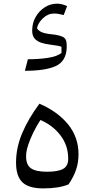

<svg xmlns="http://www.w3.org/2000/svg" viewBox="-20 -1021 513 1046"><path d="M215.3 5.4Q137.2 5.4 102.3 -27.6Q67.4 -60.5 67.4 -135.3Q67.4 -215.3 100.1 -293.7Q132.8 -372.1 194.8 -456.1Q293.5 -413.6 350.6 -343.8Q407.7 -273.9 407.7 -181.2Q407.7 -135.3 394.5 -96.4Q381.3 -57.6 353.5 -16.6Q301.3 5.4 215.3 5.4ZM200.2 -367.2Q179.7 -335.9 161.9 -299.8Q144 -263.7 133.1 -229.7Q122.1 -195.8 122.1 -169.4Q122.1 -122.6 148.9 -104Q175.8 -85.4 236.3 -85.4Q295.9 -85.4 323.7 -100.8Q351.6 -116.2 351.6 -156.2Q351.6 -228.5 309.3 -283.7Q267.1 -338.9 200.2 -367.2ZM327.1 -939Q309.6 -943.4 298.3 -945.3Q287.1 -947.3 274.9 -947.3Q241.2 -947.3 214.1 -921.6Q187 -896 181.6 -867.2Q189.5 -853.5 207.3 -845.7Q225.1 -837.9 263.2 -834Q299.3 -830.6 321.3 -820.6Q343.3 -810.5 343.3 -777.8V-757.8Q339.4 -686 282.7 -660.6Q226.1 -635.3 115.7 -635.3L131.8 -698.2Q190.4 -698.2 239.7 -705.6Q289.1 -712.9 314.9 -732.4V-766.1Q302.7 -772 250.5 -778.3Q226.6 -781.2 204.6 -788.3Q182.6 -795.4 168.9 -810.8Q155.3 -826.2 155.3 -854Q155.3 -895.5 174.3 -928.7Q193.4 -961.9 224.1 -981.4Q254.9 -1001 290 -1001Q304.2 -1001 317.4 -997.8Q330.6 -994.6 345.7 -987.8Z"/></svg>

Font: Pinar DS2-Regular
Style: Regular
Weight: 400
Designer: Amin Abedi
Version: Version 2.000